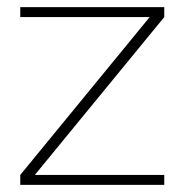

<svg xmlns="http://www.w3.org/2000/svg" viewBox="-20 -520 519 540"><path d="M37 -500V-472H401L37 -28V0H442V-28H78L442 -472V-500Z"/></svg>

Font: LT Wave Text Thin
Style: Regular
Weight: 100
Designer: Daniel Lyons
Version: Version 2.5 (Glyphs App)